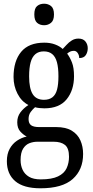

<svg xmlns="http://www.w3.org/2000/svg" viewBox="-20 -776 502 1035"><path d="M198 239Q107 239 62 200.5Q17 162 17 93Q17 54 32 26.5Q47 -1 71.5 -17.5Q96 -34 124 -40Q106 -49 89.5 -67Q73 -85 73 -117Q73 -147 89.5 -169.5Q106 -192 133 -210Q96 -229 74.5 -270.5Q53 -312 53 -361Q53 -447 94 -496.5Q135 -546 219 -546Q251 -546 276.5 -536.5Q302 -527 318 -512Q327 -521 339 -534.5Q351 -548 367 -558Q383 -568 403 -568Q428 -568 440.5 -552.5Q453 -537 453 -516Q453 -495 442.5 -479Q432 -463 407 -463Q407 -478 399 -490Q391 -502 378 -502Q367 -502 358.5 -498Q350 -494 342 -487Q357 -467 368 -439Q379 -411 379 -365Q379 -290 339.5 -241Q300 -192 219 -192Q208 -192 193 -193.5Q178 -195 169 -198Q157 -188 145.5 -172.5Q134 -157 134 -134Q134 -111 147.5 -101Q161 -91 191 -91H283Q335 -91 367 -71.5Q399 -52 413.5 -19Q428 14 428 54Q428 139 372 189Q316 239 198 239ZM200 191Q259 191 292.5 175Q326 159 339 131Q352 103 352 69Q352 23 330.5 5.5Q309 -12 269 -12H182Q159 -12 138.5 -4Q118 4 104.5 25.5Q91 47 91 87Q91 116 102 139.5Q113 163 136.5 177Q160 191 200 191ZM217 -238Q245 -238 262.5 -251.5Q280 -265 287.5 -293Q295 -321 295 -365Q295 -411 287 -440.5Q279 -470 261.5 -484.5Q244 -499 216 -499Q188 -499 170.5 -484Q153 -469 145 -439.5Q137 -410 137 -364Q137 -300 156 -269Q175 -238 217 -238ZM218 -640Q195 -640 180 -653Q165 -666 165 -698Q165 -731 180 -743.5Q195 -756 218 -756Q239 -756 255 -743.5Q271 -731 271 -698Q271 -666 255 -653Q239 -640 218 -640Z"/></svg>

Font: Noto Serif Condensed
Style: Regular
Weight: 400
Width: 3
Designer: Monotype Design Team
Foundry: Monotype Imaging Inc.
Version: Version 2.015